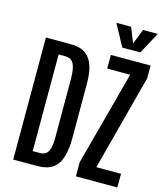

<svg xmlns="http://www.w3.org/2000/svg" viewBox="-150 -1193 1126 1306"><g transform="rotate(15 413.0 -540.0)"><path d="M67.9 0V-859.4H242.7Q309.1 -859.4 347.4 -832Q385.7 -804.7 402.1 -753.7Q418.5 -702.6 418.5 -631.3L418.9 -249.5Q418.9 -163.6 401.1 -108.4Q383.3 -53.2 343.8 -26.6Q304.2 0 238.8 0ZM181.2 -89.8H229Q254.9 -89.8 271.7 -100.8Q288.6 -111.8 297.1 -140.6Q305.7 -169.4 305.7 -223.6L305.2 -631.3Q305.2 -706.1 287.4 -738.3Q269.5 -770.5 227.5 -770.5H181.2ZM509.3 0V-99.6L687 -763.2H525.4V-859.4H805.2V-770L627.4 -96.2H801.3V0ZM587.4 -927.7 504.9 -1080.1H608.9L650.9 -973.6L692.9 -1080.1H796.4L714.8 -927.7Z"/></g></svg>

Font: Antonio SemiBold
Style: Regular
Weight: 600
Designer: Vernon Adams
Foundry: Vernon Adams
Version: Version 1.002